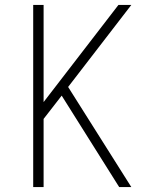

<svg xmlns="http://www.w3.org/2000/svg" viewBox="-20 -755 640 775"><path d="M114 0V-735H156V-343L458 -735H510L255 -404L510 0H461L229 -369L156 -275V0Z"/></svg>

Font: Iosevka Aile Extralight
Style: Regular
Weight: 200
Designer: Belleve Invis
Foundry: Belleve Invis
Version: Version 31.1.0; ttfautohint (v1.8.4)